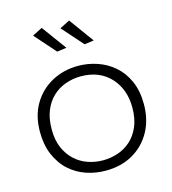

<svg xmlns="http://www.w3.org/2000/svg" viewBox="-111 -840 836 933"><g transform="rotate(-15 307.0 -373.5)"><path d="M307 2Q256 2 209.5 -13.8Q163 -29.5 126 -62.5Q89 -95.5 66.5 -148Q45.5 -197.5 45.5 -262.5Q45.5 -344 80.8 -402.8Q116 -461.5 175.2 -493.2Q234.5 -525 307 -525Q356 -525 402.8 -509.2Q449.5 -493.5 486.8 -461.2Q524 -429 546.2 -379.5Q568.5 -330 568.5 -262.5Q568.5 -185 535.5 -125.2Q502.5 -65.5 443.8 -31.8Q385 2 307 2ZM307 -50Q344.5 -50 381 -62Q417.5 -74 446.2 -99.5Q475 -125 492.5 -165.2Q510 -205.5 510 -261.5Q510 -351 458 -410Q402 -472.5 307 -472.5Q266 -472.5 229.2 -459.2Q192.5 -446 164.5 -419.8Q136.5 -393.5 120.2 -353.8Q104 -314 104 -261.5V-257.5Q104 -205 121 -166.2Q138 -127.5 166.5 -101.2Q195 -75 231.5 -62.5Q268 -50 307 -50ZM227.5 -618 134.5 -723.5 184.5 -749 275.5 -624.5ZM365.5 -618 272 -723.5 322.5 -749 413 -624.5Z"/></g></svg>

Font: Argentum Novus Light
Style: Regular
Weight: 300
Designer: Julieta Ulanovsky (font) & Cristiano Sobral (main changes)
Foundry: Julieta Ulanovsky (font) & Cristiano Sobral (main changes)
Version: Version 3.00;November 27, 2020;FontCreator 13.0.0.2655 64-bi